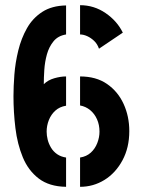

<svg xmlns="http://www.w3.org/2000/svg" viewBox="-20 -720 551 741"><path d="M235 1Q170 0 129.5 -31Q89 -62 68 -113Q47 -164 39.5 -225.5Q32 -287 32 -349Q32 -386 35.5 -432Q39 -478 50.5 -525Q62 -572 84 -611Q106 -650 143 -674Q180 -698 235 -699V-587Q204 -582 186.5 -560.5Q169 -539 161 -510Q153 -481 151 -450.5Q149 -420 149 -395Q165 -411 189.5 -418Q214 -425 235 -425V-312Q210 -308 193.5 -293Q177 -278 168.5 -256.5Q160 -235 160 -212Q160 -197 164 -181Q168 -165 177 -150Q186 -135 200.5 -125Q215 -115 235 -112ZM289 1V-112Q314 -116 330.5 -131Q347 -146 355.5 -168Q364 -190 364 -212Q364 -238 354.5 -259.5Q345 -281 328 -295Q311 -309 289 -313V-425Q351 -425 393 -396Q435 -367 457 -319Q479 -271 479 -214Q479 -150 452.5 -101Q426 -52 383 -25.5Q340 1 289 1ZM362 -532Q356 -550 343.5 -562Q331 -574 316.5 -580.5Q302 -587 289 -587V-700Q343 -700 387.5 -669.5Q432 -639 454 -594Z"/></svg>

Font: Stick No Bills ExtraLight
Style: Bold
Weight: 700
Version: Version 2.000